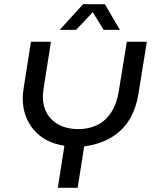

<svg xmlns="http://www.w3.org/2000/svg" viewBox="-20 -900 741 920"><path d="M257 0 288.6 -201.6Q193.6 -216.2 141.3 -278.5Q89 -340.8 89 -428.6Q89 -442 90.7 -456.9Q92.4 -471.8 94.4 -484.8L128.4 -700H224.2L190.2 -484.4Q188.8 -473.8 187.1 -460.8Q185.4 -447.8 185.4 -437.4Q185.4 -365.6 231.7 -323.5Q278 -281.4 355.8 -281.4Q406 -281.4 445.9 -300.9Q485.8 -320.4 512.6 -361.2Q539.4 -402 549.4 -464.2L587.8 -700H683.6L644 -453.6Q625.4 -337.4 558.1 -275Q490.8 -212.6 383.2 -198.4L352.2 0ZM266.2 -757 378.2 -880H482.4L554.4 -757H476.6L424.6 -841.8L344.8 -757Z"/></svg>

Font: MuseoModerno Thin
Style: Italic
Weight: 100
Italic angle: -9°
Designer: Pablo Cosgaya, Héctor Gatti, Marcela Romero, and the Authors of The MuseoModerno Project.
Foundry: Omnibus-Type Team
Version: Version 1.003